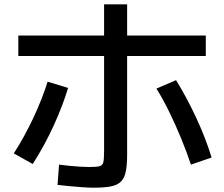

<svg xmlns="http://www.w3.org/2000/svg" viewBox="-20 -835 1040 891"><path d="M415 36Q394 36 364.5 34Q335 32 304 29Q273 26 247 23L254 -71Q276 -68 301.5 -65.5Q327 -63 351 -61.5Q375 -60 393 -60Q426 -60 441 -63.5Q456 -67 459.5 -82.5Q463 -98 463 -132V-815H570V-120Q570 -71 564 -40Q558 -9 541.5 7.5Q525 24 494.5 30Q464 36 415 36ZM44 -123Q94 -201 135 -288.5Q176 -376 201 -456L296 -427Q271 -344 229 -252Q187 -160 132 -74ZM866 -71Q846 -131 820.5 -193Q795 -255 766 -314.5Q737 -374 706 -424L797 -463Q847 -382 890.5 -288.5Q934 -195 962 -104ZM65 -575V-670H935V-575Z"/></svg>

Font: M PLUS 2 Medium
Style: Regular
Weight: 500
Designer: Coji Morishita
Foundry: UNDERFOREST DESIGN
Version: Version 1.001